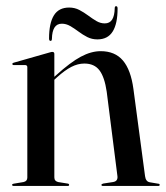

<svg xmlns="http://www.w3.org/2000/svg" viewBox="-20 -616 549 636"><path d="M160 -437.5V-28.5Q160 -22 163.2 -18.2Q166.5 -14.5 172.5 -13L203.5 -8Q209 -7.5 209 -3.5Q209 0 204 0H24.5Q23 0 21.5 -1Q20 -2 20 -3.5Q20 -5 21.2 -6Q22.5 -7 25 -7.5L58 -13Q64.5 -14.5 67.5 -18.2Q70.5 -22 70.5 -27.5V-393.5Q70.5 -396.5 69 -398.2Q67.5 -400 64 -400.5H25.5Q23 -400.5 22 -401.5Q21 -402.5 21 -404Q21 -406 22.2 -407Q23.5 -408 26 -408.5L143.5 -442Q148 -443.5 150.2 -443.8Q152.5 -444 154 -444Q157 -444 158.5 -442.2Q160 -440.5 160 -437.5ZM152.5 -345 147.5 -350.5 165 -366Q213.5 -410 247.8 -428.2Q282 -446.5 313.5 -446.5Q361 -446.5 387.2 -415.5Q413.5 -384.5 422 -321L460.5 -32.5Q461.5 -24 465.5 -18.5Q469.5 -13 477.5 -12L504 -7.5Q507 -7.5 508 -6.2Q509 -5 509 -3.5Q509 -2 507.8 -1Q506.5 0 504 0H321.5Q316 0 316 -3.5Q316 -6.5 322 -8L354.5 -13Q363.5 -14.5 366.8 -19.8Q370 -25 369 -32.5L333.5 -312Q326.5 -360.5 309.5 -383Q292.5 -405.5 259.5 -405.5Q238 -405.5 216.5 -394.5Q195 -383.5 169.5 -360.5ZM302.5 -485.5Q284.5 -485.5 269.2 -493.2Q254 -501 240 -511.5Q226 -522 212.5 -529.8Q199 -537.5 185 -537.5Q168.5 -537.5 160.5 -524.8Q152.5 -512 152 -488Q152 -480.5 147.5 -480.5Q142.5 -480.5 142.5 -488.5Q142.5 -539 158.5 -565Q174.5 -591 209 -591Q227.5 -591 242.8 -583Q258 -575 271.8 -564.8Q285.5 -554.5 299 -546.5Q312.5 -538.5 327 -538.5Q343.5 -538.5 351.5 -551.2Q359.5 -564 360 -588.5Q360 -595.5 364.5 -595.5Q369.5 -595.5 369.5 -588Q369.5 -537.5 353.2 -511.5Q337 -485.5 302.5 -485.5Z"/></svg>

Font: Fraunces 96pt
Style: Regular
Weight: 400
Version: Version 1.000;[b76b70a41]